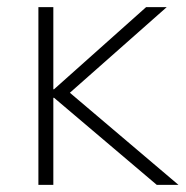

<svg xmlns="http://www.w3.org/2000/svg" viewBox="-20 -520 522 540"><path d="M88 0V-500H130V-269H132L391 -500H449L156 -241L159 -274L482 0H421L132 -245H130V0Z"/></svg>

Font: Mulish ExtraLight
Style: Regular
Weight: 200
Designer: Vernon Adams
Foundry: Vernon Adams
Version: Version 3.603